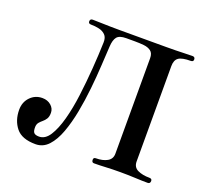

<svg xmlns="http://www.w3.org/2000/svg" viewBox="-126 -875 1106 1036"><g transform="rotate(20 427.0 -357.5)"><path d="M176 11Q97 11 63.5 -31Q30 -73 30 -134Q30 -178 58 -207Q86 -236 127 -236Q157 -236 177 -218.5Q197 -201 197 -176Q197 -154 189 -141.5Q181 -129 170.5 -120.5Q160 -112 152 -102.5Q144 -93 143 -78Q142 -53 150 -43.5Q158 -34 180 -34Q215 -34 240 -73Q265 -112 282.5 -176.5Q300 -241 310 -319.5Q320 -398 326 -479Q332 -560 334 -630Q335 -659 320.5 -673.5Q306 -688 283.5 -693Q261 -698 237 -698Q222 -698 222 -711Q222 -726 237 -726Q253 -726 281 -725Q309 -724 340.5 -723.5Q372 -723 397 -723H659Q684 -723 713 -723.5Q742 -724 768.5 -725Q795 -726 810 -726Q825 -726 825 -711Q825 -698 810 -698Q760 -698 740.5 -684Q721 -670 721 -636V-88Q721 -55 748.5 -42Q776 -29 816 -29Q831 -29 831 -16Q831 0 816 0Q785 0 744 -2Q703 -4 658 -4Q612 -4 576 -2Q540 0 508 0Q495 0 495 -16Q495 -29 508 -29Q548 -29 573.5 -43.5Q599 -58 599 -88V-636Q599 -665 583 -677Q567 -689 542.5 -691.5Q518 -694 491 -694Q488 -694 486 -694H441Q402 -694 388 -676.5Q374 -659 372 -621Q369 -574 365.5 -510Q362 -446 354.5 -374.5Q347 -303 334 -235Q321 -167 300.5 -111Q280 -55 249.5 -22Q219 11 176 11Z"/></g></svg>

Font: Zen Old Mincho Black
Style: Regular
Weight: 900
Designer: Yoshimichi Ohira
Foundry: Positype
Version: Version 1.001